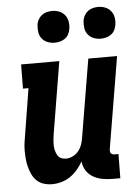

<svg xmlns="http://www.w3.org/2000/svg" viewBox="-53 -781 607 831"><g transform="rotate(-5 250.0 -365.5)"><path d="M140 8Q121 8 103.5 2.5Q86 -3 73.5 -15Q61 -27 53.5 -43Q46 -59 41.5 -76Q37 -93 35.5 -111.5Q34 -130 34 -148.5Q34 -167 37 -186Q40 -205 43 -223L74 -415H50L51 -520H217L165 -206Q163 -195 162 -183Q161 -171 161 -159.5Q161 -148 164 -137Q167 -126 172 -116.5Q177 -107 187 -102Q197 -97 209 -97Q224 -97 238.5 -104Q253 -111 263 -123Q273 -135 278.5 -150Q284 -165 286 -179L343 -520H468L401 -119Q401 -114 401.5 -110Q402 -106 404.5 -103Q407 -100 411.5 -98.5Q416 -97 420 -97H437L436 8H402Q379 8 358 4Q337 0 318.5 -10.5Q300 -21 288.5 -39Q277 -57 275 -79Q264 -60 250 -43.5Q236 -27 218 -15Q200 -3 180 2.5Q160 8 140 8ZM404 -601Q388 -601 373 -607Q358 -613 348.5 -625.5Q339 -638 337 -654Q335 -670 337 -687Q339 -698 345 -708.5Q351 -719 360.5 -726Q370 -733 381.5 -736Q393 -739 405 -739Q421 -739 436 -733Q451 -727 460.5 -714.5Q470 -702 472.5 -686Q475 -670 472 -653Q470 -642 464.5 -631.5Q459 -621 449 -614Q439 -607 427.5 -604Q416 -601 404 -601ZM204 -601Q188 -601 173 -607Q158 -613 148.5 -625.5Q139 -638 137 -654Q135 -670 137 -687Q139 -698 145 -708.5Q151 -719 160.5 -726Q170 -733 181.5 -736Q193 -739 205 -739Q221 -739 236 -733Q251 -727 260.5 -714.5Q270 -702 272.5 -686Q275 -670 272 -653Q270 -642 264.5 -631.5Q259 -621 249 -614Q239 -607 227.5 -604Q216 -601 204 -601Z"/></g></svg>

Font: Iosevka Curly Slab Extrabold
Style: Italic
Weight: 800
Italic angle: -9°
Monospace: yes
Designer: Belleve Invis
Foundry: Belleve Invis
Version: Version 22.1.2; ttfautohint (v1.8.4)